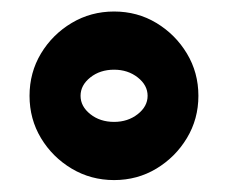

<svg xmlns="http://www.w3.org/2000/svg" viewBox="-20 -482 388 327"><path d="M30.3 -318.8Q30.3 -358.4 49.8 -390.9Q69.3 -423.3 102.1 -442.9Q134.8 -462.4 174.3 -462.4Q213.9 -462.4 246.3 -442.9Q278.8 -423.3 298.3 -390.9Q317.9 -358.4 317.9 -318.8Q317.9 -279.3 298.3 -246.8Q278.8 -214.4 246.3 -194.8Q213.9 -175.3 174.3 -175.3Q134.8 -175.3 102.1 -194.8Q69.3 -214.4 49.8 -246.8Q30.3 -279.3 30.3 -318.8ZM117.2 -318.8Q117.2 -300.8 133.8 -287.6Q150.4 -274.4 174.3 -274.4Q197.8 -274.4 214.6 -287.6Q231.4 -300.8 231.4 -318.8Q231.4 -336.9 214.6 -350.1Q197.8 -363.3 174.3 -363.3Q150.4 -363.3 133.8 -350.1Q117.2 -336.9 117.2 -318.8Z"/></svg>

Font: Pinar DS4-ExtraBold
Style: Regular
Weight: 800
Designer: Amin Abedi
Version: Version 2.000